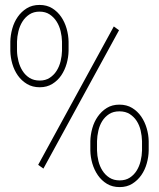

<svg xmlns="http://www.w3.org/2000/svg" viewBox="-20 -741 640 771"><path d="M21.5 -574.2Q22 -599.6 29.3 -626Q36.6 -652.3 51.3 -673.3Q65.9 -694.3 87.6 -707.8Q109.4 -721.2 138.7 -721.2Q168 -721.2 189.7 -707.8Q211.4 -694.3 225.8 -673.1Q240.2 -651.9 247.6 -625.7Q254.9 -599.6 255.4 -574.2V-536.6Q254.9 -511.2 247.6 -485.4Q240.2 -459.5 226.1 -438.5Q211.9 -417.5 190.2 -404.1Q168.5 -390.6 139.6 -390.6Q110.4 -390.6 88.4 -403.8Q66.4 -417 51.8 -437.7Q37.1 -458.5 29.5 -484.6Q22 -510.7 21.5 -536.6ZM48.3 -536.6Q48.8 -516.1 54.2 -494.9Q59.6 -473.6 70.6 -456.3Q81.5 -439 98.6 -428.2Q115.7 -417.5 139.6 -417.5Q163.1 -417.5 179.9 -428.7Q196.8 -439.9 207.5 -457Q218.3 -474.1 223.4 -495.4Q228.5 -516.6 229 -536.6V-574.2Q228.5 -594.7 223.4 -616Q218.3 -637.2 207.3 -654.5Q196.3 -671.9 179.4 -683.1Q162.6 -694.3 138.7 -694.3Q115.2 -694.3 98.1 -683.1Q81.1 -671.9 70.1 -654.3Q59.1 -636.7 54 -615.5Q48.8 -594.2 48.3 -574.2ZM342.8 -174.3Q343.3 -199.7 350.6 -225.8Q357.9 -252 372.6 -272.9Q387.2 -293.9 408.7 -307.4Q430.2 -320.8 459.5 -320.8Q488.8 -320.8 510.5 -307.6Q532.2 -294.4 546.9 -273.2Q561.5 -252 569.1 -225.8Q576.7 -199.7 577.1 -174.3V-136.2Q576.7 -110.8 569.3 -84.7Q562 -58.6 547.4 -37.6Q532.7 -16.6 511.2 -3.2Q489.7 10.3 460.4 10.3Q431.2 10.3 409.4 -2.9Q387.7 -16.1 373 -37.4Q358.4 -58.6 350.8 -84.5Q343.3 -110.4 342.8 -136.2ZM369.6 -136.2Q370.1 -115.7 375.2 -94.5Q380.4 -73.2 391.4 -55.9Q402.3 -38.6 419.4 -27.6Q436.5 -16.6 460.4 -16.6Q484.4 -16.6 501.2 -27.6Q518.1 -38.6 528.8 -55.9Q539.6 -73.2 544.7 -94.5Q549.8 -115.7 550.3 -136.2V-174.3Q549.8 -195.3 544.9 -216.6Q540 -237.8 529.1 -254.9Q518.1 -272 501 -283Q483.9 -293.9 459.5 -293.9Q435.1 -293.9 418.2 -283Q401.4 -272 390.6 -254.9Q379.9 -237.8 375 -216.3Q370.1 -194.8 369.6 -174.3ZM154.3 -64 133.3 -79.1 437 -634.8 458 -619.6Z"/></svg>

Font: TypoPRO Roboto Mono
Style: Regular
Weight: 250
Designer: Google
Version: Version 2.000986; 2015; ttfautohint (v1.3)